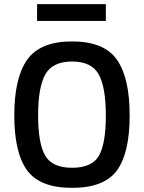

<svg xmlns="http://www.w3.org/2000/svg" viewBox="-20 -896 696 927"><path d="M198 -145Q232 -86 328 -86Q424 -86 457.5 -144Q491 -202 491 -338.5Q491 -475 456.5 -537Q422 -599 328 -599Q234 -599 199 -537Q164 -475 164 -339.5Q164 -204 198 -145ZM544.5 -73Q483 11 328 11Q173 11 111 -73.5Q49 -158 49 -339Q49 -520 111.5 -608Q174 -696 328 -696Q482 -696 544 -608.5Q606 -521 606 -339Q606 -157 544.5 -73ZM159 -795V-876H491V-795Z"/></svg>

Font: TitilliumWeb-SemiBold
Style: SemiBold
Weight: 600
Version: Version 1.001;PS 57.000;hotconv 1.0.70;makeotf.lib2.5.55311